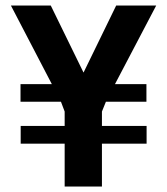

<svg xmlns="http://www.w3.org/2000/svg" viewBox="-20 -679 608 699"><path d="M215.4 0V-156H55.3V-220.6H215.4V-272.9L201.9 -308.7H54.7V-372.6H168.8L19.7 -658.9H164.8L284.1 -414.8L403 -658.9H548.7L398.5 -372.6H513.1V-308.7H365.6L351.1 -272.9V-220.6H513.7V-156H351.1V0Z"/></svg>

Font: Cairo
Style: Regular
Weight: 400
Designer: Mohamed Gaber, Accademia di Belle Arti di Urbino
Foundry: Kief Type Foundry, Accademia di Belle Arti di Urbino
Version: Version 3.120